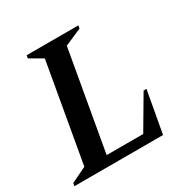

<svg xmlns="http://www.w3.org/2000/svg" viewBox="-160 -791 898 923"><g transform="rotate(-30 289.5 -330.0)"><path d="M-7 0 -4 -16 81 -57 177 -603 106 -644 109 -660H396L393 -644L299 -603L202 -52H405L511 -232H527L485 0Z"/></g></svg>

Font: Spectral SC SemiBold
Style: Italic
Weight: 600
Italic angle: -10°
Designer: Jean-Baptiste Levee
Foundry: Production Type
Version: Version 2.001